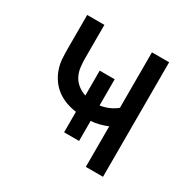

<svg xmlns="http://www.w3.org/2000/svg" viewBox="-124 -637 748 755"><g transform="rotate(30 250.0 -260.0)"><path d="M358 0V-184Q341 -177 322 -172Q303 -167 284 -166V-75H216V-168Q193 -171 170.5 -179Q148 -187 129 -201Q110 -215 96.5 -234Q83 -253 75 -275.5Q67 -298 65.5 -321.5Q64 -345 64 -368V-520H142V-368Q142 -348 144.5 -328Q147 -308 156 -290.5Q165 -273 181 -260.5Q197 -248 216 -242V-355H284V-236Q304 -239 323 -247Q342 -255 358 -268V-520H436V0Z"/></g></svg>

Font: Huly
Style: Regular
Weight: 400
Designer: Belleve Invis
Foundry: Belleve Invis
Version: Version 33.2.5; ttfautohint (v1.8.4)